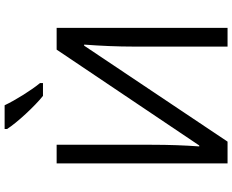

<svg xmlns="http://www.w3.org/2000/svg" viewBox="-104 -866 971 802"><g transform="rotate(-90 381.0 -465.5)"><path d="M434.6 -771H380.9C338.4 -804.7 268.6 -879.9 242.7 -920.9V-931.2H341.8C362.8 -886.2 405.8 -817.9 434.6 -783.2ZM189.9 0H99.1V-713.9H176.8V-316.9C176.8 -243.7 174.3 -177.2 169.9 -118.2H173.8L574.2 -713.9H665V0H586.9V-393.1C586.9 -458.5 589.8 -527.3 595.2 -599.1H590.8Z"/></g></svg>

Font: OpenSansEmoji
Style: Regular
Weight: 400
Foundry: MorbZ
Version: Version 1.000;PS 001.000;hotconv 1.0.70;makeotf.lib2.5.58329